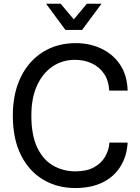

<svg xmlns="http://www.w3.org/2000/svg" viewBox="-20 -964 723 995"><path d="M370 10.5Q277 10.5 203.8 -33Q130.5 -76.5 88.5 -160.2Q46.5 -244 46.5 -365Q46.5 -479.5 87.5 -563.8Q128.5 -648 202 -694.2Q275.5 -740.5 372.5 -740.5Q444 -740.5 504.2 -712.5Q564.5 -684.5 601.8 -629.8Q639 -575 641.5 -494.5H546Q543 -548 518.2 -583.2Q493.5 -618.5 454.5 -636.2Q415.5 -654 368.5 -654Q304 -654 252.8 -619.8Q201.5 -585.5 172 -521Q142.5 -456.5 142.5 -365.5Q142.5 -262 173.5 -198.2Q204.5 -134.5 256.5 -105.2Q308.5 -76 371.5 -76Q429 -76 466.8 -96.8Q504.5 -117.5 524.5 -151.5Q544.5 -185.5 547 -225H641.5Q637 -152.5 603.2 -99.5Q569.5 -46.5 510.5 -18Q451.5 10.5 370 10.5ZM319 -809 219 -944.5H294.5L362.5 -863.5L430 -944.5H506L405.5 -809Z"/></svg>

Font: Spline Sans
Style: Regular
Weight: 400
Designer: Eben Sorkin, Mirko Velimirovic
Foundry: Sorkin Type
Version: Version 1.001